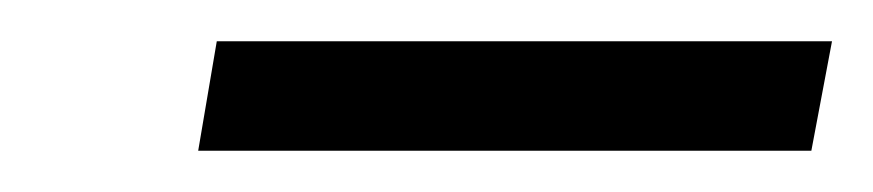

<svg xmlns="http://www.w3.org/2000/svg" viewBox="-20 -721 423 93"><path d="M373 -648H76L85 -701H383Z"/></svg>

Font: Open Sauce One Medium Italic
Style: Regular
Weight: 500
Italic angle: -10°
Designer: Alfredo Marco Pradil
Foundry: Creative Sauce Fz LLC
Version: Version 1.477